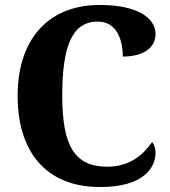

<svg xmlns="http://www.w3.org/2000/svg" viewBox="-20 -744 687 774"><path d="M384 10C561 10 607 -70 607 -128C607 -143 602 -163 593 -171C561 -126 509 -72 412 -72C279 -72 231 -159 231 -358C231 -548 266 -657 374 -657C451 -657 475 -583 475 -516C563 -516 607 -555 607 -607C607 -672 533 -724 383 -724C165 -724 51 -575 51 -358C51 -137 161 10 384 10Z"/></svg>

Font: Noto Serif Tamil SemiCondensed ExtraBold
Style: Regular
Weight: 800
Width: 4
Designer: Indian Type Foundry, Tom Grace, and the Monotype Design Team
Foundry: Monotype Imaging Inc.
Version: Version 2.004